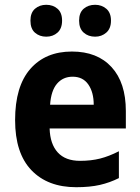

<svg xmlns="http://www.w3.org/2000/svg" viewBox="-20 -771 586 801"><path d="M280 -556Q386 -556 445.5 -491Q505 -426 505 -308V-235H187Q189 -170 221 -135Q253 -100 314 -100Q360 -100 397.5 -109.5Q435 -119 476 -140V-28Q438 -9 396.5 0.5Q355 10 298 10Q179 10 111 -61Q43 -132 43 -270Q43 -411 106.5 -483.5Q170 -556 280 -556ZM283 -451Q243 -451 218 -422Q193 -393 189 -334H371Q371 -386 348.5 -418.5Q326 -451 283 -451ZM107 -685Q107 -718 126 -734.5Q145 -751 173 -751Q201 -751 220 -734.5Q239 -718 239 -685Q239 -652 220 -635Q201 -618 173 -618Q145 -618 126 -634.5Q107 -651 107 -685ZM310 -685Q310 -718 329 -734.5Q348 -751 377 -751Q404 -751 423.5 -734.5Q443 -718 443 -685Q443 -652 423.5 -635Q404 -618 377 -618Q348 -618 329 -635Q310 -652 310 -685Z"/></svg>

Font: Noto Sans Khmer UI SemiCondensed
Style: Bold
Weight: 700
Width: 4
Designer: Danh Hong and the Monotype Design Team
Foundry: Monotype Imaging Inc.
Version: Version 2.002; ttfautohint (v1.8.4.7-5d5b)